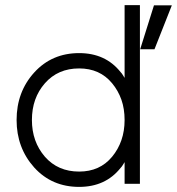

<svg xmlns="http://www.w3.org/2000/svg" viewBox="-20 -720 693 752"><path d="M529 -527H585L653 -699H583ZM290 -452Q207 -452 156 -394Q105 -336 105 -250Q105 -165 156 -106Q207 -48 290 -48Q371 -48 419 -106Q443 -135 455.5 -171Q468 -207 468 -250Q468 -294 455.5 -329.5Q443 -365 419 -394Q371 -452 290 -452ZM290 -512Q393 -512 452 -438Q457 -433 460.5 -427Q464 -421 468 -415V-700H528V0H468V-85Q464 -79 460.5 -73Q457 -67 452 -62Q393 12 290 12Q183 12 114 -64Q45 -141 45 -250Q45 -360 114 -436Q183 -512 290 -512Z"/></svg>

Font: Unageo
Style: Light
Weight: 300
Designer: Richard Sepsi
Foundry: Richard Sepsi
Version: Version 2.000